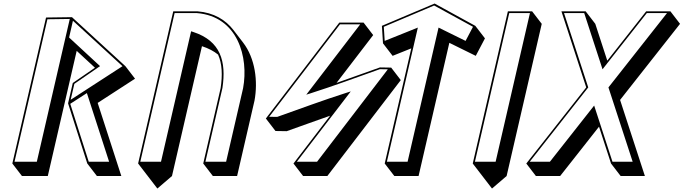

<svg xmlns="http://www.w3.org/2000/svg" viewBox="-20 -924 3863 1085"><path d="M665.6 70.7 532 -342.3 531.9 -342.4 743.1 -479.3 688.7 -550 386.7 -827 240.2 -825 49.7 0 104.1 70.7H250.1L413.4 -636.7L413.7 -636.3L516.6 -541.3L391.3 -455L364.7 -340L473.2 0L527.6 70.7ZM596.6 -10H481.5L377 -337.3L471 -398ZM392.1 -806.8 672.2 -550 379.4 -360.2 400.2 -450.3 545.4 -550.3 370.5 -712ZM374.3 -816.9 188.1 -10H62L247.9 -815.1Z M760.5 0 814.9 70.7 869.3 141.4 951.9 70.7 1121.3 -663C1158.6 -650.8 1188.6 -634.9 1212.3 -615.5C1235.7 -563.4 1237.8 -499.2 1226.8 -426L1128.5 0L1182.9 70.7H1319.9L1418.2 -355.3C1438.3 -463.2 1422.7 -593.8 1353.6 -683.6L1299.2 -754.3C1255 -811.8 1188.8 -852.6 1096 -860H959ZM772.8 -10 966.7 -850H1093.3C1324.2 -830.9 1386.1 -599.6 1353.7 -425.5L1257.8 -10H1140.8L1236.9 -426.4L1237 -426.8C1259.5 -576.9 1227 -692.8 1072 -743.3L1060 -747.2L889.8 -10Z M1897.5 -796.4 1482.4 -254.4 1536.8 -183.7 1600.2 -182.7C1682 -211.6 1763.6 -241.5 1845.4 -270L1638.4 0L1692.8 70.7H1829.8L2244.9 -471.3L2190.5 -542L2127 -543C2045.2 -514.1 1963.7 -484.2 1881.8 -455.6L2088.9 -725.7L2034.5 -796.4ZM1901.2 -786.4H2015.5L1710.7 -388.9L1736.7 -397.2C1867.4 -438.8 1998.9 -487.8 2126.5 -533L2171.7 -532.3L1771.7 -10H1657.4L1962.2 -407.4L1936.2 -399.2C1805.4 -357.6 1674 -308.5 1546.4 -263.4L1501.2 -264.1Z M2345.4 70.7 2519.2 -682 2668.6 -608.4 2720.5 -707.2 2666.1 -777.9 2436 -904 2138.1 -778 2144.3 -679.1 2198.7 -608.4 2304.2 -650.7 2154 0 2208.4 70.7ZM2283.3 -10H2166.3L2341.3 -768.1L2153.9 -692.9L2148.9 -772.5L2433.3 -892.9L2652.9 -772.6L2611 -692.9L2458.3 -768.1Z M2651.5 0 2705.9 70.7 2760.3 141.4 2842.9 70.7 3041.4 -789.3 2987 -860H2850ZM2663.8 -10 2857.7 -850H2974.7L2780.8 -10Z M3624.3 70.7 3484.1 -359.3 3822.9 -789.3 3768.5 -860H3631.5L3411.8 -581.2L3344 -789.3L3289.6 -860H3152.6L3292.8 -430L2954.1 0L3008.4 70.7H3145.4L3365.1 -208.1L3432.9 0L3487.3 70.7ZM3555.2 -10H3441.1L3337.6 -327.5L3087.5 -10H2973.4L3304.2 -430L3167.3 -850H3281.4L3384.9 -532.5L3635.1 -850H3749.2L3418.3 -430Z"/></svg>

Font: Stormning
Style: AsgardObl
Weight: 400
Designer: Robert Jablonski, Mew Too
Foundry: Cannot Into Space Fonts
Version: Version 0.90